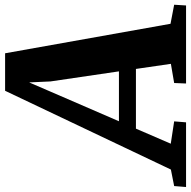

<svg xmlns="http://www.w3.org/2000/svg" viewBox="-94 -768 786 791"><g transform="rotate(-90 299.5 -373.0)"><path d="M-76 0 -72 -49 -4 -62.5 320.5 -745.5H475L596.5 -64L675 -49L672 0H350.5L352.5 -49L431.5 -62.5L410.5 -206.5H164.5L102.5 -63L194.5 -49L190.5 0ZM195 -276.5H400.5L359 -558.5L355 -646.5L319 -563Z"/></g></svg>

Font: Merriweather ExtraBold
Style: Italic
Weight: 800
Italic angle: -7.8°
Version: Version 2.101